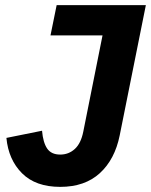

<svg xmlns="http://www.w3.org/2000/svg" viewBox="-20 -718 589 749"><path d="M201 -698H549L447 -190Q428 -96 369.5 -42.5Q311 11 215 11Q119 11 66 -42Q13 -95 5 -180L144 -208Q148 -162 164 -138.5Q180 -115 215 -115Q248 -115 272 -137Q296 -159 305 -205L380 -580H177Z"/></svg>

Font: Aneliza
Style: Bold Italic
Weight: 700
Italic angle: -11.31°
Designer: Mike Abbink, Paul van der Laan, Pieter van Rosmalen
Foundry: Bold Monday
Version: Version 3.0